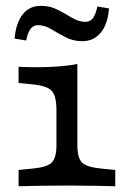

<svg xmlns="http://www.w3.org/2000/svg" viewBox="-20 -646 447 666"><path d="M265.3 -503.2Q233.1 -503.2 206.5 -517.3Q179.8 -531.5 156.9 -545.2Q133.9 -558.9 111.3 -558.9Q96 -558.9 85.9 -545.6Q75.8 -532.3 71 -505.6L30.6 -512.1Q35.5 -566.9 58.9 -596.4Q82.3 -625.8 121.8 -625.8Q154 -625.8 180.2 -612.1Q206.5 -598.4 229.8 -584.3Q253.2 -570.2 276.6 -570.2Q292.7 -570.2 302.4 -583.1Q312.1 -596 317.7 -623.4L358.1 -616.9Q354 -562.9 329.8 -533.1Q305.6 -503.2 265.3 -503.2ZM175.8 -206.5V-263.7Q175.8 -312.9 159.7 -330.6Q143.5 -348.4 93.5 -353.2L44.4 -358.1V-414.5Q55.6 -413.7 72.6 -413.3Q89.5 -412.9 109.7 -412.9Q148.4 -412.9 185.1 -415.7Q221.8 -418.5 248.4 -424.2V-414.5V-206.5ZM212.1 -2.4Q158.9 -2.4 120.2 -1.6Q81.5 -0.8 44.4 0V-56.5L93.5 -61.3Q143.5 -66.1 159.7 -82.3Q175.8 -98.4 175.8 -142.7V-206.5H248.4V-142.7Q248.4 -98.4 264.5 -82.3Q280.6 -66.1 330.6 -61.3L379.8 -56.5V0Q342.7 -0.8 304 -1.6Q265.3 -2.4 212.1 -2.4Z"/></svg>

Font: Playfair 5pt SemiExpanded Light
Style: Regular
Weight: 300
Width: 6
Designer: Claus Eggers Sørensen
Foundry: Claus Eggers Sørensen
Version: Version 2.203